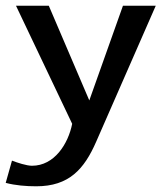

<svg xmlns="http://www.w3.org/2000/svg" viewBox="-39 -463 584 673"><path d="M-19 178C15 187 53 190 88 190C203 190 256 130 298 34L507 -443H392L274 -111L132 -443H17L214 -29C200 41 152 118 73 118C54 118 21 107 3 100Z"/></svg>

Font: KpMath
Style: SansBold
Weight: 700
Version: Version 0.66